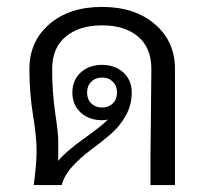

<svg xmlns="http://www.w3.org/2000/svg" viewBox="-20 -535 594 555"><path d="M415 0V-87.5Q415 -98.3 416.2 -194.2Q417.5 -290 417.5 -335.8Q417.5 -396.7 379.2 -429.2Q340.8 -461.7 275 -461.7Q209.2 -461.7 170 -429.2Q130.8 -396.7 130.8 -335.8Q130.8 -266.7 139.6 -208.3Q148.3 -150 148.3 -129.2V-70Q170.8 -97.5 222.9 -134.6Q275 -171.7 291.7 -189.2Q280 -187.5 275 -187.5Q237.5 -187.5 213.3 -209.6Q189.2 -231.7 189.2 -267.5Q189.2 -303.3 213.3 -325.4Q237.5 -347.5 275 -347.5Q312.5 -347.5 336.7 -325.4Q360.8 -303.3 360.8 -267.5Q360.8 -230.8 342.9 -199.6Q325 -168.3 297.9 -145.4Q270.8 -122.5 242.5 -101.7Q214.2 -80.8 190 -54.6Q165.8 -28.3 158.3 0H77.5Q85.8 -60.8 85.8 -100Q85.8 -138.3 75.4 -202.5Q65 -266.7 65 -335.8Q65 -415 122.5 -465Q180 -515 275 -515Q370 -515 427.9 -465Q485.8 -415 485.8 -335.8V0ZM306.2 -298.8Q294.2 -310.8 275 -310.8Q255.8 -310.8 243.8 -298.8Q231.7 -286.7 231.7 -267.5Q231.7 -248.3 243.8 -236.2Q255.8 -224.2 275 -224.2Q294.2 -224.2 306.2 -236.2Q318.3 -248.3 318.3 -267.5Q318.3 -286.7 306.2 -298.8Z"/></svg>

Font: Boon
Style: Regular
Weight: 400
Designer: Sungsit Sawaiwan
Foundry: FontUni
Version: Version 3.0